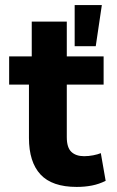

<svg xmlns="http://www.w3.org/2000/svg" viewBox="-20 -725 460 756"><path d="M282 11Q185 11 139.5 -38Q94 -87 94 -182V-392H16V-503H105V-640H243V-503H388V-392H243V-185Q243 -144 261 -127Q279 -110 311 -110Q329 -110 347 -113.5Q365 -117 377 -122L396 -13Q370 0 342 5.5Q314 11 282 11ZM274 -543V-705H381L357 -543Z"/></svg>

Font: Nunito Sans 7pt Condensed ExtraBold
Style: Regular
Weight: 800
Width: 3
Designer: Vernon Adams
Foundry: Vernon Adams
Version: Version 3.101;gftools[0.9.27]